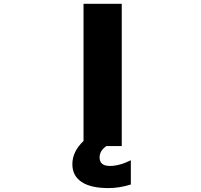

<svg xmlns="http://www.w3.org/2000/svg" viewBox="-20 -752 1040 991"><path d="M540 218.8Q448.2 218.8 400.9 187Q353.5 155.3 353.5 95.7Q353.5 30.3 411.1 -24.4V-732.4H608.4V2H529.3Q494.1 25.4 494.1 60.5Q494.1 104.5 546.9 104.5Q596.7 104.5 655.3 75.2V200.2Q596.7 218.8 540 218.8Z"/></svg>

Font: Gen Shin Gothic Monospace Heavy
Style: Bold
Weight: 800
Designer: [Source Han Sans]
Ryoko NISHIZUKA  (kana & ideographs); Paul D. Hunt (Latin, Greek & Cyrillic); Wenlong ZHANG  (bopomofo
Version: Version 1.002.20150607